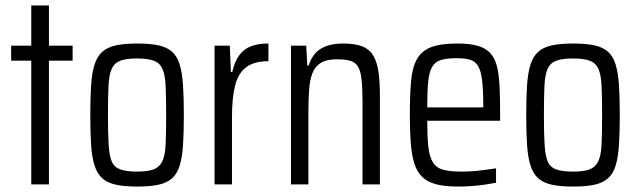

<svg xmlns="http://www.w3.org/2000/svg" viewBox="-20 -678 2347 706"><path d="M95 0V-455H21V-510H95V-658H160V-510H247V-455H160V0Z M485 8Q437 8 405.5 1Q374 -6 355.5 -23Q337 -40 327.5 -70Q318 -100 315 -145Q312 -190 312 -255Q312 -319 315 -364.5Q318 -410 327.5 -440Q337 -470 355.5 -487Q374 -504 405.5 -511Q437 -518 485 -518Q533 -518 564 -511Q595 -504 613.5 -487Q632 -470 641 -440Q650 -410 653 -364.5Q656 -319 656 -255Q656 -190 653 -145Q650 -100 641 -70Q632 -40 613.5 -23Q595 -6 564 1Q533 8 485 8ZM484 -47Q523 -47 544.5 -55Q566 -63 576.5 -84Q587 -105 589 -146.5Q591 -188 591 -255Q591 -321 589 -362.5Q587 -404 577 -425.5Q567 -447 545 -455Q523 -463 484 -463Q445 -463 423 -455Q401 -447 391 -425.5Q381 -404 379 -362.5Q377 -321 377 -254Q377 -188 379.5 -146.5Q382 -105 391 -84Q400 -63 422.5 -55Q445 -47 484 -47Z M769 0V-510H825L829 -413H834Q843 -453 860.5 -476Q878 -499 904.5 -508.5Q931 -518 967 -518V-453Q915 -453 885.5 -431Q856 -409 844.5 -363.5Q833 -318 833 -247V0Z M1050 0V-510H1106L1110 -437H1115Q1123 -463 1138.5 -481Q1154 -499 1179.5 -508.5Q1205 -518 1243 -518Q1286 -518 1313 -507Q1340 -496 1353.5 -472Q1367 -448 1372 -411.5Q1377 -375 1377 -323V0H1313V-303Q1313 -355 1309.5 -386Q1306 -417 1296.5 -433Q1287 -449 1268 -454.5Q1249 -460 1218 -460Q1180 -460 1158.5 -446Q1137 -432 1128 -407Q1119 -382 1116.5 -346Q1114 -310 1114 -265V0Z M1665 8Q1616 8 1583.5 -0.5Q1551 -9 1532 -28Q1513 -47 1503.5 -77Q1494 -107 1490.5 -151Q1487 -195 1487 -254Q1487 -329 1491.5 -379.5Q1496 -430 1513 -460.5Q1530 -491 1565 -504.5Q1600 -518 1662 -518Q1708 -518 1737 -509.5Q1766 -501 1783 -482.5Q1800 -464 1807.5 -433.5Q1815 -403 1817 -358.5Q1819 -314 1819 -256V-234H1551Q1551 -175 1555 -138.5Q1559 -102 1571.5 -81.5Q1584 -61 1609 -54Q1634 -47 1677 -47Q1696 -47 1717.5 -48.5Q1739 -50 1761.5 -53Q1784 -56 1804 -59V-6Q1789 -3 1765.5 0.5Q1742 4 1716 6Q1690 8 1665 8ZM1757 -262V-292Q1757 -350 1752.5 -384.5Q1748 -419 1737.5 -436Q1727 -453 1708 -458.5Q1689 -464 1659 -464Q1623 -464 1601.5 -457.5Q1580 -451 1569 -432Q1558 -413 1554.5 -377.5Q1551 -342 1551 -283H1776Z M2088 8Q2040 8 2008.5 1Q1977 -6 1958.5 -23Q1940 -40 1930.5 -70Q1921 -100 1918 -145Q1915 -190 1915 -255Q1915 -319 1918 -364.5Q1921 -410 1930.5 -440Q1940 -470 1958.5 -487Q1977 -504 2008.5 -511Q2040 -518 2088 -518Q2136 -518 2167 -511Q2198 -504 2216.5 -487Q2235 -470 2244 -440Q2253 -410 2256 -364.5Q2259 -319 2259 -255Q2259 -190 2256 -145Q2253 -100 2244 -70Q2235 -40 2216.5 -23Q2198 -6 2167 1Q2136 8 2088 8ZM2087 -47Q2126 -47 2147.5 -55Q2169 -63 2179.5 -84Q2190 -105 2192 -146.5Q2194 -188 2194 -255Q2194 -321 2192 -362.5Q2190 -404 2180 -425.5Q2170 -447 2148 -455Q2126 -463 2087 -463Q2048 -463 2026 -455Q2004 -447 1994 -425.5Q1984 -404 1982 -362.5Q1980 -321 1980 -254Q1980 -188 1982.5 -146.5Q1985 -105 1994 -84Q2003 -63 2025.5 -55Q2048 -47 2087 -47Z"/></svg>

Font: Saira Condensed
Style: Regular
Weight: 400
Width: 3
Designer: Hector Gatti with collaboration of the Omnibus-Type team
Foundry: Omnibus-Type
Version: Version 1.101